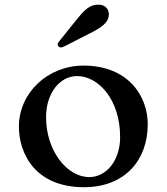

<svg xmlns="http://www.w3.org/2000/svg" viewBox="-20 -782 707 814"><path d="M60.1 -245.6C60.1 -128.9 130.9 11.7 335.9 11.7C511.7 11.7 606.4 -105.5 606.4 -254.9C606.4 -376 522.5 -503.9 334 -503.9C180.7 -503.9 60.1 -386.7 60.1 -245.6ZM175.3 -285.2C175.3 -387.2 233.4 -459.5 307.1 -459.5C395 -459.5 489.3 -362.8 489.3 -200.7C489.3 -99.6 429.7 -31.2 358.4 -31.2C264.6 -31.2 175.3 -142.1 175.3 -285.2ZM237.8 -581.1C242.7 -581.1 247.6 -582.5 258.8 -588.4L375 -647.9C432.1 -677.2 441.4 -699.7 441.4 -722.7C441.4 -746.1 422.4 -762.2 399.4 -762.2C373 -762.2 351.6 -756.8 311 -706.5L232.9 -609.4C227.1 -602.5 224.6 -598.1 224.6 -593.3C224.6 -587.9 228.5 -581.1 237.8 -581.1Z"/></svg>

Font: Stoke
Style: Light
Weight: 300
Designer: Nicole Fally
Foundry: Nicole Fally
Version: Version 1.001